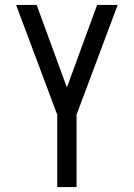

<svg xmlns="http://www.w3.org/2000/svg" viewBox="-20 -540 540 775"><path d="M211 215V-77L45 -520H128L250 -187L372 -520H455L289 -77V215Z"/></svg>

Font: Iosevka Term SS14
Style: Regular
Weight: 400
Monospace: yes
Designer: Belleve Invis
Foundry: Belleve Invis
Version: Version 24.1.1; ttfautohint (v1.8.4)